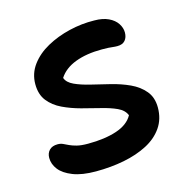

<svg xmlns="http://www.w3.org/2000/svg" viewBox="-83 -589 672 680"><g transform="rotate(-15 253.0 -249.0)"><path d="M188 10Q137 10 104 -3Q71 -16 55.5 -36Q40 -56 40 -79Q40 -96 50.5 -107Q61 -118 81 -118Q92 -118 100.5 -114Q109 -110 119.5 -105Q130 -100 145.5 -96Q161 -92 186 -92Q248 -92 291.5 -106.5Q335 -121 352 -152Q344 -172 320 -183Q296 -194 263 -202Q230 -210 194.5 -219.5Q159 -229 128.5 -243.5Q98 -258 79 -282Q60 -306 60 -344Q60 -383 83 -414Q106 -445 144 -466Q182 -487 228 -498Q274 -509 320 -508Q351 -508 372 -498Q393 -488 403.5 -472Q414 -456 414 -439Q414 -421 404.5 -410Q395 -399 376 -399Q367 -399 359.5 -400Q352 -401 343 -401.5Q334 -402 319 -402Q263 -402 222 -386.5Q181 -371 161 -340Q167 -322 191 -311Q215 -300 248.5 -292Q282 -284 318.5 -275Q355 -266 386.5 -251.5Q418 -237 438 -213Q458 -189 458 -152Q458 -110 436.5 -79Q415 -48 377.5 -28.5Q340 -9 291.5 0.5Q243 10 188 10Z"/></g></svg>

Font: Shantell Sans Medium
Style: Regular
Weight: 500
Designer: Stephen Nixon, Anya Danilova, Shantell Martin
Foundry: Arrow Type
Version: Version 1.011;[c5ecc13dd]